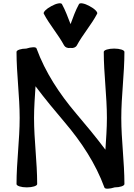

<svg xmlns="http://www.w3.org/2000/svg" viewBox="-20 -1114 813 1162"><path d="M445 -839C481 -906 533 -964 568 -1031C573 -1040 553 -1061 522 -1077C492 -1094 463 -1099 458 -1089C437 -1051 422 -1009 407 -968C391 -1009 376 -1051 355 -1089C350 -1099 321 -1094 291 -1077C260 -1061 240 -1040 245 -1031C280 -964 332 -906 368 -839C375 -827 390 -821 406 -824C423 -821 438 -827 445 -839ZM733 0C733 -134 714 -266 714 -400C714 -534 733 -666 733 -800C733 -811 705 -820 671 -820C636 -820 608 -811 608 -800C608 -666 627 -534 627 -400C627 -336 622 -272 618 -208C562 -283 497 -361 440 -428C340 -546 254 -676 201 -821C198 -831 170 -830 139 -820C108 -820 80 -811 80 -800C80 -666 99 -534 99 -400C99 -266 80 -134 80 0C80 11 108 20 142 20C177 20 205 11 205 0C205 -134 186 -266 186 -400C186 -464 191 -528 195 -592C251 -517 316 -439 373 -372C473 -254 559 -124 612 21C615 31 643 30 674 20C705 20 733 11 733 0Z"/></svg>

Font: Nupuram
Style: Bold
Weight: 700
Designer: Santhosh Thottingal (santhosh.thottingal@gmail.com)
Foundry: SMC
Version: Version 1.000